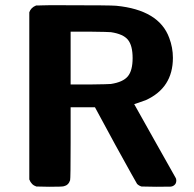

<svg xmlns="http://www.w3.org/2000/svg" viewBox="-20 -714 743 734"><path d="M92 -667Q98 -685 118 -693H124Q131 -693 141.5 -693.5Q152 -694 165 -694Q178 -694 195 -694Q212 -694 229 -694Q402 -694 424 -692Q588 -676 627 -569Q641 -532 641 -493Q641 -378 537 -331L497 -317L493 -316L571 -177Q648 -40 651 -35Q654 -31 654 -24Q654 -12 646 -6Q640 -1 631.5 -0.5Q623 0 577 0L521 -1Q511 -4 504 -11Q501 -15 421 -160L343 -304H250V-168Q250 -31 248 -25Q242 -6 224 -2Q219 0 168 0L119 -1Q100 -7 92 -28ZM404 -591Q398 -592 322 -593H250V-391H321Q397 -392 404 -393Q450 -400 468.5 -422Q487 -444 487 -492Q487 -540 469 -562Q451 -584 404 -591Z"/></svg>

Font: MathJax_SansSerif
Style: Bold
Weight: 700
Version: Version 1.1